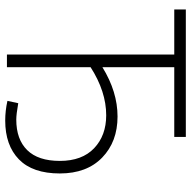

<svg xmlns="http://www.w3.org/2000/svg" viewBox="-18 -732 757 762"><g transform="rotate(90 361.0 -351.5)"><path d="M459 6.8Q419.9 6.8 380.9 -2L390.1 -44.9Q434.1 -37.1 455.1 -37.1Q533.7 -37.1 576.4 -80.6Q619.1 -124 619.1 -210Q619.1 -298.3 568.6 -346.2Q518.1 -394 438 -394Q343.8 -394 247.1 -332V0H196.8V-664.1H18.1V-710H523.9V-664.1H247.1V-378.9Q344.7 -439 442.9 -439Q543 -439 606 -377.9Q668.9 -316.9 668.9 -210Q668.9 -102.1 613 -47.6Q557.1 6.8 459 6.8Z"/></g></svg>

Font: Rawline Light
Style: Regular
Weight: 300
Designer: Matt McInerney, Pablo Impallari, Rodrigo Fuenzalida
Foundry: Matt McInerney, Pablo Impallari, Rodrigo Fuenzalida
Version: Version 4.020;PS 004.020;hotconv 1.0.88;makeotf.lib2.5.64775